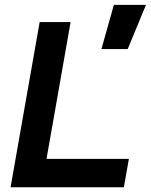

<svg xmlns="http://www.w3.org/2000/svg" viewBox="-20 -786 633 806"><path d="M24.4 0 146.5 -693.4H276.4L175.3 -119.1H521L500 0ZM405.8 -580.1 458 -765.6H592.8L516.1 -580.1Z"/></svg>

Font: CaskaydiaCove NF
Style: Bold Italic
Weight: 700
Italic angle: -10°
Designer: Aaron Bell
Foundry: Saja Typeworks
Version: Version 2111.001; VTT 6.35;Nerd Fonts 3.2.1